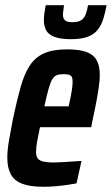

<svg xmlns="http://www.w3.org/2000/svg" viewBox="-20 -707 428 735"><path d="M146 8Q94 8 64 -4Q34 -16 21 -40.5Q8 -65 8 -103Q8 -132 14.5 -170Q21 -208 30 -254Q45 -324 59 -374Q73 -424 94 -456Q115 -488 149 -503Q183 -518 237 -518Q284 -518 311 -508Q338 -498 350 -476.5Q362 -455 362 -420Q362 -401 358.5 -376Q355 -351 349.5 -321Q344 -291 336 -255L329 -220H133Q126 -187 122 -164.5Q118 -142 118 -126Q118 -109 124.5 -100.5Q131 -92 146 -88.5Q161 -85 183 -85Q195 -85 214 -86Q233 -87 254 -88.5Q275 -90 292 -91L273 -5Q258 -2 236.5 1Q215 4 191.5 6Q168 8 146 8ZM150 -300H243L246 -315Q252 -341 255 -361.5Q258 -382 258 -394Q258 -407 254.5 -413Q251 -419 243.5 -421Q236 -423 224 -423Q208 -423 198 -419.5Q188 -416 180.5 -404Q173 -392 166 -367Q159 -342 150 -300ZM252 -557Q211 -557 188 -566Q165 -575 156.5 -591.5Q148 -608 148 -630Q148 -643 150 -657.5Q152 -672 155 -687H225Q224 -677 222.5 -667.5Q221 -658 221 -650Q221 -637 228.5 -629.5Q236 -622 257 -622Q280 -622 291.5 -630Q303 -638 308.5 -653Q314 -668 317 -687H388Q383 -659 375.5 -635Q368 -611 354.5 -593.5Q341 -576 316.5 -566.5Q292 -557 252 -557Z"/></svg>

Font: Saira ExtraCondensed
Style: Bold Italic
Weight: 700
Width: 2
Italic angle: -12°
Designer: Hector Gatti with collaboration of the Omnibus-Type team
Foundry: Omnibus-Type
Version: Version 1.101